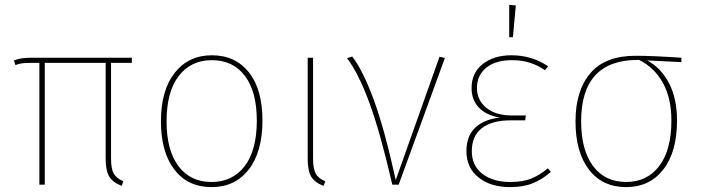

<svg xmlns="http://www.w3.org/2000/svg" viewBox="-20 -755 2867 785"><path d="M434 -498V-106Q434 -65 445 -45.5Q456 -26 484 -14L478 5Q441 -9 426.5 -33.5Q412 -58 412 -106V-498H163V0H141V-498H113Q86 -498 72.5 -496.5Q59 -495 43 -489L37 -508Q53 -514 69 -516.5Q85 -519 110 -519H519V-498Z M1053 -262Q1053 -134 997 -62Q941 10 845 10Q748 10 693 -61.5Q638 -133 638 -259Q638 -386 694.5 -457.5Q751 -529 846 -529Q942 -529 997.5 -459.5Q1053 -390 1053 -262ZM661 -259Q661 -141 709.5 -76Q758 -11 845 -11Q931 -11 980.5 -76Q1030 -141 1030 -262Q1030 -380 981.5 -444.5Q933 -509 846 -509Q760 -509 710.5 -444Q661 -379 661 -259Z M1260 -106Q1260 -65 1271 -45Q1282 -25 1310 -14L1303 5Q1266 -9 1252 -33.5Q1238 -58 1238 -106V-519H1260Z M1598 -19 1777 -523 1799 -518 1610 0H1584Q1535 -213 1490.5 -334Q1446 -455 1399 -517L1420 -524Q1464 -467 1508 -347.5Q1552 -228 1598 -19Z M2221 -484 2208 -468Q2179 -488 2146.5 -498.5Q2114 -509 2073 -509Q2006 -509 1968 -478Q1930 -447 1930 -395Q1930 -346 1968 -314.5Q2006 -283 2072 -283H2130L2127 -263H2069Q1991 -263 1950 -231Q1909 -199 1909 -137Q1909 -78 1952 -44.5Q1995 -11 2066 -11Q2117 -11 2151 -24.5Q2185 -38 2220 -67L2232 -52Q2198 -22 2159 -6Q2120 10 2065 10Q1986 10 1936.5 -29.5Q1887 -69 1887 -137Q1887 -200 1924 -234Q1961 -268 2024 -274Q1967 -284 1937.5 -315.5Q1908 -347 1908 -395Q1908 -457 1953.5 -493Q1999 -529 2071 -529Q2155 -529 2221 -484ZM2089 -733 2077 -603H2062V-735Z M2766 -501 2626 -508Q2682 -478 2715 -415.5Q2748 -353 2748 -262Q2748 -134 2692 -62Q2636 10 2540 10Q2443 10 2388 -61.5Q2333 -133 2333 -259Q2333 -384 2393.5 -455.5Q2454 -527 2579 -527Q2646 -527 2766 -519ZM2593 -510H2590Q2356 -511 2356 -259Q2356 -142 2404.5 -76.5Q2453 -11 2540 -11Q2626 -11 2675.5 -76.5Q2725 -142 2725 -262Q2725 -355 2689.5 -417.5Q2654 -480 2593 -510Z"/></svg>

Font: Fira Sans Thin
Style: Regular
Weight: 100
Designer: bBox Type GmbH & Carrois Corporate GbR & Edenspiekermann AG
Foundry: bBox Type GmbH & Carrois Corporate GbR & Edenspiekermann AG
Version: Version 4.301